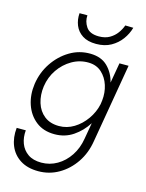

<svg xmlns="http://www.w3.org/2000/svg" viewBox="-132 -749 804 1058"><g transform="rotate(15 270.5 -220.0)"><path d="M49 -230Q40 -166 58.5 -111.5Q77 -57 119.5 -23.5Q162 10 226 10Q285 10 331.5 -21.5Q378 -53 409 -102L393 -10Q384 46 355.5 89Q327 132 285.5 156Q244 180 196 180Q149 180 119.5 159.5Q90 139 77 105Q64 71 68 30H16Q10 86 28.5 131.5Q47 177 88.5 203.5Q130 230 192 230Q255 230 308.5 199Q362 168 398.5 114Q435 60 446 -10L523 -460H471L451 -345Q438 -398 402 -433.5Q366 -469 304 -470Q240 -471 186 -438.5Q132 -406 95.5 -351.5Q59 -297 49 -230ZM101 -230Q109 -284 138.5 -327Q168 -370 212 -395.5Q256 -421 307 -420Q352 -419 381.5 -392Q411 -365 424 -324Q437 -283 432 -238L429 -216Q419 -169 390.5 -128.5Q362 -88 322.5 -64Q283 -40 238 -40Q187 -40 154 -66Q121 -92 107.5 -135.5Q94 -179 101 -230ZM187 -670Q184 -633 197 -601Q210 -569 240 -549.5Q270 -530 318 -530Q367 -530 402.5 -550Q438 -570 461 -601.5Q484 -633 494 -669L448 -670Q440 -647 424 -625Q408 -603 383 -588.5Q358 -574 322 -574Q270 -574 249.5 -604.5Q229 -635 232 -670Z"/></g></svg>

Font: Jost* 300 Light Italic
Style: Italic
Weight: 300
Italic angle: -10°
Version: Version 3.200; ttfautohint (v0.97) -l 8 -r 50 -G 200 -x 14 -